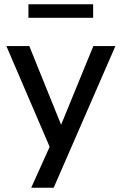

<svg xmlns="http://www.w3.org/2000/svg" viewBox="-20 -705 571 905"><path d="M127 180 214 -13 10 -488H118L268 -117L420 -488H524L233 180ZM114 -621V-685H419V-621Z"/></svg>

Font: Nunito Sans SemiBold
Style: Regular
Weight: 600
Designer: Vernon Adams
Foundry: Vernon Adams
Version: Version 3.101; ttfautohint (v1.8.4.7-5d5b);gftools[0.9.27]